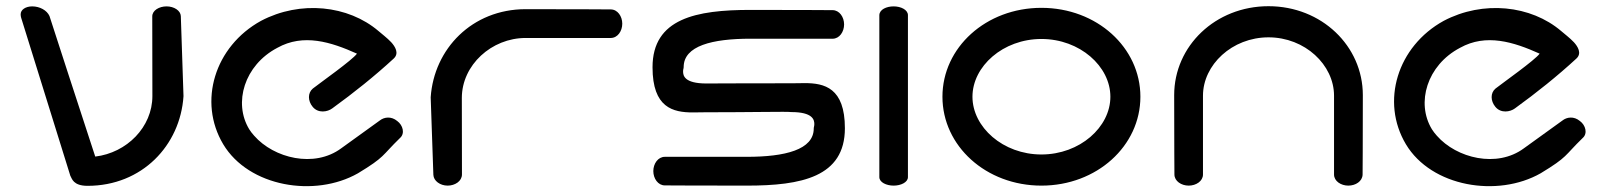

<svg xmlns="http://www.w3.org/2000/svg" viewBox="-20 -611 5283 632"><path d="M211.7 -31.8 212.1 -31.3C216.8 -24 220.2 0.7 268.1 0.7C447.7 0.7 573.2 -132.5 584 -294.1L584 -294.6L584 -295.1C584 -295.8 575.5 -549.7 575.2 -558.2C574.4 -576 553.1 -590 528.2 -590C504 -590 481.2 -576.8 481.2 -557.1C481.2 -555.3 481.2 -553.7 481.2 -552C481.3 -527 481.6 -400.8 481.6 -294.8C481.6 -192.7 397.4 -108 293.5 -95.6C251.4 -223.1 143.2 -557.3 142.9 -558.2C134.5 -577.1 110.8 -590 86 -590C64.7 -590 47.5 -579.2 48 -563.3C48 -559.7 48.7 -555.9 49.7 -552.3Z M1296.7 -156.8C1313.6 -171.4 1306.5 -198.9 1287.5 -212.7C1267.7 -229.2 1244.3 -225.9 1229.6 -214L1103 -122.7C1014.8 -57.4 881.9 -89.8 816.6 -164.3C810.4 -171.1 805 -178.2 800.3 -185.6C747.6 -272.3 784 -396.4 892.9 -453.6C978.8 -501.5 1069.4 -472.9 1155 -434.4C1139.7 -413.1 1035.4 -339.6 1009.7 -319.5C992.5 -305 993.1 -278.8 1009.2 -259.4C1027.6 -237 1058.2 -242.7 1073.5 -254.1C1145.3 -306.1 1213.4 -360.6 1276 -418.3C1294.8 -435.6 1280.3 -458.1 1268 -471.7C1254.3 -486.4 1235.8 -500 1225.9 -508.8C1126.4 -593.7 968.8 -610.7 839.2 -542.4C686.5 -458.4 631 -276.4 714.8 -136.1C798.9 4.2 1016.3 40.1 1158.3 -40.6C1248.7 -95.3 1235.4 -97.2 1296.7 -156.8Z M1500.2 -288.5C1500.2 -397.2 1598.3 -486 1710.2 -486C1827.8 -486 1990.3 -486 1990.3 -486C2013.1 -486 2028.3 -508.8 2028.3 -533C2028.3 -557.2 2013 -580 1990.3 -580C1990.3 -580 1880.6 -580.8 1710.2 -580.8C1533.8 -580.8 1408.5 -449.9 1397.7 -290.9L1397.7 -290.5L1397.7 -290C1397.7 -289.2 1406.3 -43.7 1406.5 -35.5C1407.3 -15.6 1428.7 0 1453.5 0C1477.6 0 1500.5 -14.6 1500.6 -36.6C1500.6 -38.2 1500.5 -39.8 1500.6 -41.4C1500.5 -65.4 1500.2 -186.7 1500.2 -288.5Z M2228.5 -376.2C2228.5 -383.3 2230.4 -385.3 2230.4 -390.2C2230.4 -460.3 2324.7 -483.6 2450.5 -483.6C2562 -483.6 2720.5 -483.5 2720.5 -483.5C2743.3 -483.5 2758.5 -506.4 2758.5 -530.6C2758.5 -554.7 2743.2 -577.6 2720.5 -577.6C2720.5 -577.6 2612.1 -578.4 2450.5 -578.4C2271.9 -578.4 2127.9 -550.4 2127.9 -389.5C2127.9 -256.2 2195.5 -240.9 2260.6 -240.9C2273.9 -240.9 2287.1 -241.4 2299.5 -241.4C2452.2 -241.4 2572.9 -244.1 2581.9 -242.3L2582.6 -242.1L2584.1 -242.1C2656.1 -242.2 2660.5 -216.2 2660.5 -202.6C2660.5 -195.3 2658.6 -193.1 2658.6 -188.1C2658.6 -118.1 2564.3 -94.8 2438.5 -94.8C2327 -94.8 2168.5 -94.8 2168.5 -94.8C2145.7 -94.8 2130.5 -71.9 2130.5 -47.8C2130.5 -23.6 2145.8 -0.7 2168.5 -0.7C2168.5 -0.7 2276.9 0 2438.5 0C2617.1 0 2761.1 -28 2761.1 -188.9C2761.1 -322.1 2693.5 -337.5 2628.4 -337.4C2615.1 -337.4 2601.9 -336.9 2589.5 -336.9C2425.7 -336.9 2306.5 -336.2 2304.3 -336.2C2232.7 -336.5 2228.3 -362.2 2228.5 -376.2Z M2874.5 -561.5C2874.3 -560 2874.5 -28.4 2874.5 -28C2874.5 -10.7 2898 0 2921.5 0C2945 0 2968.6 -10.6 2968.6 -28V-561.8C2967.9 -579.1 2945.3 -590 2921.5 -590C2898.3 -590 2875.4 -580 2874.5 -561.5Z M3635 -292.6C3635 -192.7 3534.6 -102.5 3408 -102.5C3281.4 -102.5 3181 -192.7 3181 -292.6C3181 -392.5 3281.4 -482.7 3408 -482.7C3534.6 -482.7 3635 -392.5 3635 -292.6ZM3733.8 -292.6C3733.8 -454.6 3590.5 -585.2 3408 -585.2C3225.5 -585.2 3082.2 -454.6 3082.2 -292.6C3082.2 -130.6 3225.5 0 3408 0C3590.5 0 3733.8 -130.6 3733.8 -292.6Z M4155.5 -590.6C3980.7 -590.6 3845 -459.5 3845 -297.9C3845 -141.7 3845.8 -36.8 3845.8 -36.8C3845.8 -14.7 3868.7 0 3892.8 0C3916.9 0 3939.8 -14.6 3939.8 -36.6L3939.8 -296C3939.8 -397.4 4035.4 -488.1 4155.5 -488.1C4275.6 -488.1 4371.2 -397.4 4371.2 -296C4371.2 -188.8 4371.2 -36.6 4371.2 -36.6C4371.2 -14.6 4394.1 0 4418.2 0C4441.9 0 4464.5 -14 4465.2 -36.2C4465.3 -37.5 4466 -141.3 4466 -297.9C4466 -459.5 4330.3 -590.6 4155.5 -590.6Z M5189.7 -156.8C5206.6 -171.4 5199.5 -198.9 5180.5 -212.7C5160.7 -229.2 5137.3 -225.9 5122.6 -214L4996 -122.7C4907.8 -57.4 4774.9 -89.8 4709.6 -164.3C4703.4 -171.1 4698 -178.2 4693.3 -185.6C4640.6 -272.3 4677 -396.4 4785.9 -453.6C4871.8 -501.5 4962.4 -472.9 5048 -434.4C5032.7 -413.1 4928.4 -339.6 4902.7 -319.5C4885.5 -305 4886.1 -278.8 4902.2 -259.4C4920.6 -237 4951.2 -242.7 4966.5 -254.1C5038.3 -306.1 5106.4 -360.6 5169 -418.3C5187.8 -435.6 5173.3 -458.1 5161 -471.7C5147.3 -486.4 5128.8 -500 5118.9 -508.8C5019.4 -593.7 4861.8 -610.7 4732.2 -542.4C4579.5 -458.4 4524 -276.4 4607.8 -136.1C4691.9 4.2 4909.3 40.1 5051.3 -40.6C5141.7 -95.3 5128.4 -97.2 5189.7 -156.8Z"/></svg>

Font: Hi.
Style: Black
Weight: 400
Designer: Mew Too, Robert Jablonski
Foundry: Cannot Into Space Fonts
Version: Version 1.996